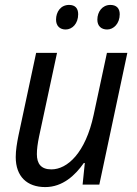

<svg xmlns="http://www.w3.org/2000/svg" viewBox="-20 -751 558 781"><path d="M416 -631C442 -631 467 -655 467 -693C467 -717 454 -731 429 -731C396 -731 376 -703 376 -671C376 -645 392 -631 416 -631ZM247 -631C274 -631 298 -655 298 -693C298 -717 286 -731 261 -731C227 -731 208 -703 208 -671C208 -645 224 -631 247 -631ZM164 10C235 10 286 -38 321 -88H325L316 0H384L498 -536H415L361 -284C328 -129 254 -62 189 -62C147 -62 130 -85 130 -124C130 -144 133 -167 139 -196L212 -536H127L55 -199C49 -169 44 -140 44 -112C44 -33 90 10 164 10Z"/></svg>

Font: Noto Sans SemiCondensed
Style: Italic
Weight: 400
Width: 4
Italic angle: -12°
Designer: Monotype Design Team
Foundry: Monotype Imaging Inc.
Version: Version 2.013